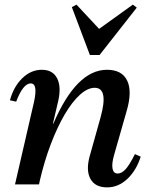

<svg xmlns="http://www.w3.org/2000/svg" viewBox="-20 -798 652 831"><path d="M45 0 127 -356Q145 -437 113 -437Q80 -437 50 -358L23 -364Q39 -423 76.5 -459.5Q114 -496 161 -496Q208 -496 227 -459.5Q246 -423 232 -361L209 -263H211Q311 -496 443 -496Q508 -496 530.5 -449Q553 -402 528 -317L474 -128Q463 -90 467 -68.5Q471 -47 489 -47Q507 -47 524 -66Q541 -85 564 -131L589 -120Q570 -60 531 -23.5Q492 13 444 13Q391 13 371 -24.5Q351 -62 369 -125L415 -289Q451 -418 390 -418Q359 -418 325.5 -387.5Q292 -357 260 -302.5Q228 -248 200 -174.5Q172 -101 152 -15L149 0ZM369 -560 291 -767 311 -778 409 -673 555 -778 572 -765 411 -560Z"/></svg>

Font: Platypi
Style: Italic
Weight: 400
Italic angle: -13°
Designer: David Sargent
Foundry: Bolt Cutter Type
Version: Version 1.200; ttfautohint (v1.8.4.7-5d5b)